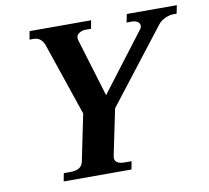

<svg xmlns="http://www.w3.org/2000/svg" viewBox="-78 -787 949 873"><g transform="rotate(-10 396.5 -350.0)"><path d="M154 -37H182Q210 -37 225 -46Q240 -55 244 -75L288 -289L173 -627Q166 -644 154 -653Q142 -662 126 -662H106L113 -700H397L390 -662H364Q349 -662 335.5 -653.5Q322 -645 322 -631Q322 -626 323 -623L405 -353L607 -618Q615 -627 615 -637Q615 -649 604 -655.5Q593 -662 580 -662H554L562 -700H793L785 -662H770Q751 -662 730 -652Q709 -642 697 -625L435 -287L391 -75Q390 -72 390 -66Q390 -37 437 -37H467L460 0H147Z"/></g></svg>

Font: Taviraj SemiBold
Style: Italic
Weight: 600
Italic angle: -12°
Designer: Katatrad Team
Foundry: CadsonDemak
Version: Version 1.001